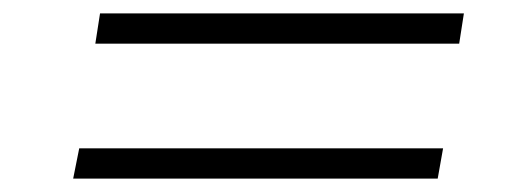

<svg xmlns="http://www.w3.org/2000/svg" viewBox="-20 -427 788 286"><path d="M122 -362 129 -407H671L664 -362ZM89 -161 98 -206H640L632 -161Z"/></svg>

Font: Nunito Sans 7pt Expanded ExtraLight
Style: Italic
Weight: 250
Width: 7
Italic angle: -9°
Designer: Vernon Adams
Foundry: Vernon Adams
Version: Version 3.101;gftools[0.9.27]